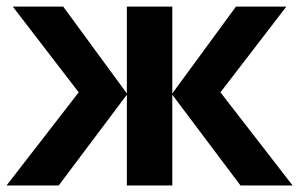

<svg xmlns="http://www.w3.org/2000/svg" viewBox="-20 -566 913 586"><path d="M367.2 -545.9H505.9V-280.8L700.2 -545.9H854L652.8 -284.2L873 0H713.9L505.9 -276.9V0H367.2V-276.9L159.2 0H0L220.2 -284.2L19 -545.9H172.9L367.2 -280.8Z"/></svg>

Font: NotoSans-Bold
Style: Bold
Weight: 700
Designer: Monotype Design team
Foundry: Monotype Imaging Inc.
Version: Version 1.04